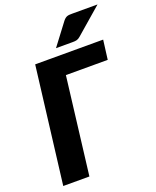

<svg xmlns="http://www.w3.org/2000/svg" viewBox="-168 -1031 918 1128"><g transform="rotate(-20 291.0 -467.0)"><path d="M28 0ZM527 -607H265.5L191.5 0H28L117.5 -728H542.5ZM582 -933.5 417.5 -791Q411 -785.5 405.8 -782.5Q400.5 -779.5 394.8 -778Q389 -776.5 382.8 -776Q376.5 -775.5 368.5 -775.5H265L367 -910.5Q373.5 -918.5 379.5 -923.2Q385.5 -928 392 -930.2Q398.5 -932.5 406.5 -933Q414.5 -933.5 425 -933.5Z"/></g></svg>

Font: Lato Black
Style: Italic
Weight: 900
Italic angle: -7°
Designer: Lukasz Dziedzic
Foundry: tyPoland Lukasz Dziedzic
Version: Version 2.007; 2014-02-27